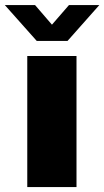

<svg xmlns="http://www.w3.org/2000/svg" viewBox="-74 -758 423 778"><path d="M36.5 0V-531H236V0ZM-54.5 -737.5H68L136.5 -658L205.5 -737.5H328.5L199.5 -592H75Z"/></svg>

Font: Epilogue Black
Style: Regular
Weight: 900
Designer: Tyler Finck
Foundry: Etcetera Type Co
Version: Version 2.111; ttfautohint (v1.8.3)